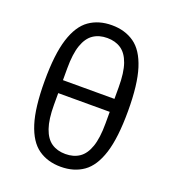

<svg xmlns="http://www.w3.org/2000/svg" viewBox="-138 -857 876 974"><g transform="rotate(20 300.0 -370.0)"><path d="M300 12Q229 12 178.5 -23.5Q128 -59 101.5 -142.5Q75 -226 75 -370Q75 -514 101.5 -597.5Q128 -681 178.5 -716.5Q229 -752 300 -752Q371 -752 421.5 -716.5Q472 -681 498.5 -597.5Q525 -514 525 -370Q525 -226 498.5 -142.5Q472 -59 421.5 -23.5Q371 12 300 12ZM300 -57Q344 -57 375 -78Q406 -99 422.5 -146.5Q439 -194 439 -272V-335H161V-272Q161 -194 177.5 -146.5Q194 -99 225 -78Q256 -57 300 -57ZM161 -405H439V-468Q439 -547 422.5 -594Q406 -641 375 -662Q344 -683 300 -683Q256 -683 225 -662Q194 -641 177.5 -594Q161 -547 161 -468Z"/></g></svg>

Font: Lilex
Style: Regular
Weight: 400
Monospace: yes
Designer: Mike Abbink, Paul van der Laan, Pieter van Rosmalen, Mikhael Khrustik
Foundry: Mikhael Khrustik
Version: Version 2.510